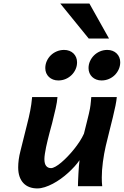

<svg xmlns="http://www.w3.org/2000/svg" viewBox="-20 -1030 685 1062"><path d="M411.1 0Q411.1 -9.8 411.9 -28.8Q412.6 -47.9 413.8 -69.3Q415 -90.8 416.5 -111.1Q418 -131.3 419.9 -144Q408.7 -127.4 392.6 -109.6Q376.5 -91.8 357.2 -74.2Q337.9 -56.6 316.2 -41Q294.4 -25.4 272.2 -13.7Q250 -2 228 5.1Q206.1 12.2 186 12.2Q162.6 12.2 143.1 4.9Q123.5 -2.4 109.6 -17.1Q95.7 -31.7 88.1 -53.5Q80.6 -75.2 80.6 -104.5Q80.6 -124 83.5 -146.7Q86.4 -169.4 93.3 -195.8L128.9 -338.4Q134.8 -361.3 139.2 -380.4Q143.6 -399.4 147 -417.2Q150.4 -435.1 153.1 -453.1Q155.8 -471.2 157.7 -493.2H297.9Q295.9 -465.8 288.1 -431.4Q280.3 -397 268.1 -347.7Q266.6 -341.8 262.7 -328.1Q258.8 -314.5 254.2 -296.4Q249.5 -278.3 244.4 -257.8Q239.3 -237.3 235.1 -217.3Q231 -197.3 228.3 -179.7Q225.6 -162.1 225.6 -150.4Q225.6 -124 235.4 -112.1Q245.1 -100.1 262.2 -100.1Q272 -100.1 286.9 -108.4Q301.8 -116.7 318.8 -131.1Q335.9 -145.5 354.2 -164.6Q372.6 -183.6 389.6 -204.8Q406.7 -226.1 420.9 -248Q435.1 -270 444.3 -290.5Q454.1 -330.1 460.7 -356.2Q467.3 -382.3 471.4 -399.9Q475.6 -417.5 477.5 -428.7Q479.5 -439.9 480.7 -449.5Q481.9 -459 482.7 -468.8Q483.4 -478.5 484.9 -493.2H626Q624.5 -474.1 618.7 -445.3Q612.8 -416.5 604.2 -381.3Q595.7 -346.2 585.4 -305.7Q575.2 -265.1 564.9 -222.2Q555.2 -180.2 549.1 -134Q543 -87.9 543 -48.8Q543 -34.7 543.5 -22.7Q543.9 -10.7 545.4 0ZM230.5 -653.3Q230.5 -673.3 238.5 -691.7Q246.6 -710 260.7 -723.9Q274.9 -737.8 293.9 -745.8Q313 -753.9 334.5 -753.9Q350.6 -753.9 363.8 -748.8Q377 -743.7 386.5 -734.4Q396 -725.1 401.1 -712.6Q406.2 -700.2 406.2 -685.5Q406.2 -665 398.2 -647Q390.1 -628.9 376 -615Q361.8 -601.1 343 -593Q324.2 -585 302.2 -585Q286.6 -585 273.4 -590.1Q260.3 -595.2 250.7 -604.2Q241.2 -613.3 235.8 -625.7Q230.5 -638.2 230.5 -653.3ZM469.7 -653.3Q469.7 -673.3 477.8 -691.4Q485.8 -709.5 499.8 -723.4Q513.7 -737.3 532.7 -745.6Q551.8 -753.9 573.2 -753.9Q589.4 -753.9 602.5 -748.8Q615.7 -743.7 625.2 -734.4Q634.8 -725.1 639.9 -712.6Q645 -700.2 645 -685.5Q645 -665.5 637 -647.2Q628.9 -628.9 615 -615Q601.1 -601.1 582 -593Q563 -585 541.5 -585Q525.9 -585 512.7 -590.1Q499.5 -595.2 490 -604.2Q480.5 -613.3 475.1 -625.7Q469.7 -638.2 469.7 -653.3ZM474.6 -1010.3 583 -816.9H470.7L313.5 -1010.3Z"/></svg>

Font: Andika New Basic
Style: Bold Italic
Weight: 700
Italic angle: -14°
Designer: Victor Gaultney, Annie Olsen, Pablo Ugerman
Foundry: SIL International
Version: Version 5.500